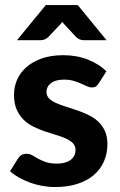

<svg xmlns="http://www.w3.org/2000/svg" viewBox="-20 -746 482 774"><path d="M377.5 -409.5Q372 -401 366.2 -397.2Q360.5 -393.5 350.5 -393.5Q340.5 -393.5 330 -398.5Q319.5 -403.5 306.5 -409.2Q293.5 -415 276.8 -420Q260 -425 238 -425Q204.5 -425 186 -411.2Q167.5 -397.5 167.5 -375Q167.5 -359.5 178 -349Q188.5 -338.5 205.8 -330.8Q223 -323 245 -316.2Q267 -309.5 290.2 -301.5Q313.5 -293.5 335.5 -283Q357.5 -272.5 374.8 -256.8Q392 -241 402.5 -218.8Q413 -196.5 413 -165Q413 -127.5 399.2 -95.8Q385.5 -64 359 -41Q332.5 -18 293 -5Q253.5 8 202 8Q175.5 8 149.5 3.2Q123.5 -1.5 100 -10.2Q76.5 -19 56 -30.5Q35.5 -42 20.5 -55.5L52.5 -107Q58 -116 66.2 -121Q74.5 -126 87.5 -126Q100 -126 110.5 -119.8Q121 -113.5 134 -106.2Q147 -99 164.8 -92.8Q182.5 -86.5 209 -86.5Q229 -86.5 243.5 -91Q258 -95.5 267 -103.2Q276 -111 280.2 -120.8Q284.5 -130.5 284.5 -141Q284.5 -158 273.8 -168.8Q263 -179.5 245.8 -187.5Q228.5 -195.5 206 -202Q183.5 -208.5 160.2 -216.5Q137 -224.5 114.8 -235.5Q92.5 -246.5 75.2 -263.2Q58 -280 47.2 -304.5Q36.5 -329 36.5 -364Q36.5 -396 49 -424.8Q61.5 -453.5 86.5 -475.5Q111.5 -497.5 148.8 -510.5Q186 -523.5 235 -523.5Q290 -523.5 335 -505.5Q380 -487.5 409 -458.5ZM409.5 -584H317.5Q309.5 -584 302 -586.8Q294.5 -589.5 286.5 -597L242.5 -644.5Q240 -647 237 -650.2Q234 -653.5 231.5 -657.5Q225.5 -650 220 -644.5L175 -597Q161 -584 144 -584H48.5L164.5 -725.5H293.5Z"/></svg>

Font: Lato 2
Style: Regular
Weight: 800
Designer: Lukasz Dziedzic with Adam Twardoch and Botio Nikoltchev
Foundry: tyPoland Lukasz Dziedzic
Version: Version 2.015; 2015-08-06; http://www.latofonts.com/